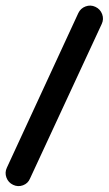

<svg xmlns="http://www.w3.org/2000/svg" viewBox="-26 -606 381 672"><path d="M248 -560Q256 -577 273.5 -583.5Q291 -590 308 -582Q325 -574 331.5 -556.5Q338 -539 330 -522Q267 -387 204.5 -251.5Q142 -116 79 19Q72 36 54.5 42.5Q37 49 20 41Q3 33 -3.5 15.5Q-10 -2 -2 -19Q60 -154 123 -289.5Q186 -425 248 -560Q248 -560 248 -560Q248 -560 248 -560Z"/></svg>

Font: FRB American Cursive Black
Style: Bold Italic
Weight: 900
Italic angle: -25°
Version: Version 2.0;Modular Font Editor K font №1